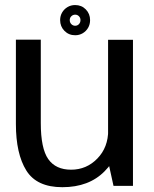

<svg xmlns="http://www.w3.org/2000/svg" viewBox="-20 -754 624 779"><path d="M440.5 0H519.5V-592.5H418.5V-100ZM145.5 -593H44.5V-251Q44.5 -130 86.8 -62.2Q129 5.5 233 5.5Q341 5.5 404.5 -59.2Q468 -124 468 -196.5L419 -226Q419 -156 375 -110.8Q331 -65.5 268.5 -65.5Q206 -65.5 175.8 -108.5Q145.5 -151.5 145.5 -255ZM285 -611Q302 -611 315.8 -619.2Q329.5 -627.5 337.5 -641.2Q345.5 -655 345.5 -672.5Q345.5 -698 328.2 -715.8Q311 -733.5 285 -733.5Q267.5 -733.5 253.8 -725.2Q240 -717 232 -703.2Q224 -689.5 224 -672.5Q224 -646.5 241.5 -628.8Q259 -611 285 -611ZM285 -649.5Q276 -649.5 269.5 -656Q263 -662.5 263 -672.5Q263 -682 269.5 -688.2Q276 -694.5 285 -694.5Q294 -694.5 300.2 -688.2Q306.5 -682 306.5 -672.5Q306.5 -662.5 300.2 -656Q294 -649.5 285 -649.5Z"/></svg>

Font: Anybody UltraCondensed Thin
Style: Regular
Weight: 400
Version: Version 1.111